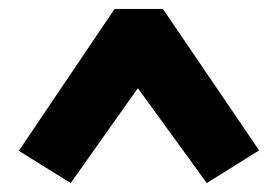

<svg xmlns="http://www.w3.org/2000/svg" viewBox="-20 -735 621 429"><path d="M138 -326 22 -398 236 -715H344L559 -399L442 -326L288 -538Z"/></svg>

Font: Literata 18pt ExtraBold
Style: Regular
Weight: 800
Designer: Latin by Veronika Burian and Jose Scaglione. Greek by Irene Vlachou. Cyrillic by Vera Evstafieva.
Foundry: TypeTogether
Version: Version 3.103;gftools[0.9.29]